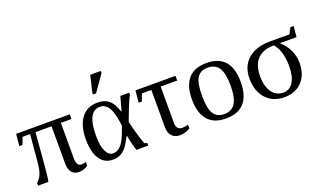

<svg xmlns="http://www.w3.org/2000/svg" viewBox="-73 -1131 2617 1568"><g transform="rotate(-20 1235.0 -347.5)"><path d="M177.2 -418Q152.3 -108.9 147.2 -64.7Q142.1 -20.5 136.7 0H47.4V-22Q72.8 -48.3 83.3 -68.1Q93.8 -87.9 99.9 -115.7Q106 -143.6 109.9 -187.5L130.4 -418H64.9L41.5 -355.5H13.7L23.9 -459H489.7V-418H397.9V-104.5Q397.9 -72.8 409.7 -56.9Q421.4 -41 439.9 -41Q454.1 -41 480 -48.8V-17.1Q468.3 -7.3 447.8 1.2Q427.2 9.8 403.8 9.8Q316.9 9.8 316.9 -96.2V-418Z M1004.9 -22V0H901.4Q883.3 -57.6 869.1 -133.8H866.2Q831.1 -66.9 808.6 -41.3Q786.1 -15.6 758.8 -2.9Q731.4 9.8 695.8 9.8Q622.6 9.8 582.8 -50.3Q543 -110.4 543 -221.2Q543 -339.4 593 -405.5Q643.1 -471.7 733.9 -471.7Q796.4 -471.7 833 -440.4Q869.6 -409.2 892.6 -336.9H895.5L929.7 -459H1006.3V-439.5Q995.1 -421.9 980 -387.2Q964.8 -352.5 920.9 -235.8Q948.7 -115.7 981.4 -29.3ZM858.4 -226.1Q845.7 -336.4 817.9 -384.5Q790 -432.6 741.2 -432.6Q631.3 -432.6 631.3 -221.2Q631.3 -131.3 654.3 -84.7Q677.2 -38.1 715.3 -38.1Q744.6 -38.1 767.8 -56.6Q791 -75.2 810.3 -109.4Q829.6 -143.6 858.4 -226.1ZM723.6 -546.4V-562.5L757.3 -705.1H848.6V-687L750.5 -546.4Z M1102.1 -418 1078.6 -355.5H1050.8L1061 -459H1408.7V-418H1265.1V-104.5Q1265.1 -41 1315.9 -41Q1335.9 -41 1368.7 -48.8V-17.1Q1356.9 -7.3 1330.1 1.2Q1303.2 9.8 1278.8 9.8Q1235.8 9.8 1210 -16.4Q1184.1 -42.5 1184.1 -96.2V-418Z M1892.6 -231.9Q1892.6 9.8 1677.7 9.8Q1574.2 9.8 1521.5 -52.2Q1468.8 -114.3 1468.8 -231.9Q1468.8 -348.1 1521.5 -409.7Q1574.2 -471.2 1681.6 -471.2Q1786.1 -471.2 1839.4 -410.9Q1892.6 -350.6 1892.6 -231.9ZM1804.7 -231.9Q1804.7 -337.4 1773.9 -384.8Q1743.2 -432.1 1677.7 -432.1Q1613.8 -432.1 1585.2 -386.7Q1556.6 -341.3 1556.6 -231.9Q1556.6 -121.1 1585.7 -75Q1614.7 -28.8 1677.7 -28.8Q1742.2 -28.8 1773.4 -76.7Q1804.7 -124.5 1804.7 -231.9Z M2426.8 -511.7H2454.6L2445.8 -418H2303.7V-414.6Q2349.1 -375 2373.3 -322.5Q2397.5 -270 2397.5 -213.9Q2397.5 -109.9 2340.1 -50Q2282.7 9.8 2186 9.8Q2086.9 9.8 2027.8 -56.2Q1968.8 -122.1 1968.8 -231Q1968.8 -337.9 2038.3 -398.4Q2107.9 -459 2229 -459H2399.4ZM2190.9 -28.8Q2246.1 -28.8 2277.3 -78.1Q2308.6 -127.4 2308.6 -216.8Q2308.6 -283.7 2292.5 -336.2Q2276.4 -388.7 2248 -418Q2155.3 -418 2106 -367.4Q2056.6 -316.9 2056.6 -220.2Q2056.6 -129.9 2093 -79.3Q2129.4 -28.8 2190.9 -28.8Z"/></g></svg>

Font: Tinos
Style: Regular
Weight: 400
Designer: Steve Matteson
Foundry: Monotype Imaging Inc.
Version: Version 1.23